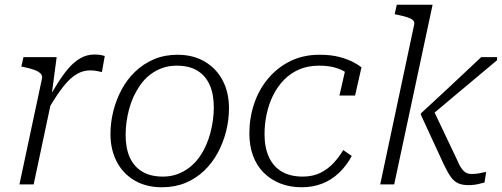

<svg xmlns="http://www.w3.org/2000/svg" viewBox="-20 -778 2117 810"><path d="M62 0H122L201 -372L197 -370L219 -537H79L70 -497L81 -495Q106 -490 124 -483.5Q142 -477 151 -468Q160 -459 157 -446ZM422 -542Q419 -543 407 -545.5Q395 -548 378 -548Q346 -548 318.5 -532Q291 -516 267 -487.5Q243 -459 219 -420Q195 -381 168 -335L180 -311Q202 -349 223 -380Q244 -411 265 -433.5Q286 -456 309.5 -468.5Q333 -481 361 -481Q377 -481 388.5 -478.5Q400 -476 410 -474Z M850 -167Q861 -192 868 -219Q875 -246 878.5 -273Q882 -300 882 -325Q882 -381 864.5 -420Q847 -459 812.5 -480Q778 -501 725 -501Q691 -501 663 -490.5Q635 -480 612 -462Q589 -444 572 -419.5Q555 -395 542 -367Q531 -342 524 -315Q517 -288 513.5 -261.5Q510 -235 510 -209Q510 -153 527.5 -114Q545 -75 580 -54Q615 -33 667 -33Q701 -33 729 -43.5Q757 -54 780 -72Q803 -90 820.5 -114.5Q838 -139 850 -167ZM446 -213Q446 -261 458 -309Q470 -357 493 -400Q516 -443 550.5 -476Q585 -509 629.5 -528Q674 -547 729 -547Q795 -547 844 -518Q893 -489 919.5 -438.5Q946 -388 946 -321Q946 -272 934 -224.5Q922 -177 899 -134Q876 -91 841.5 -58Q807 -25 762.5 -6.5Q718 12 663 12Q597 12 548 -16.5Q499 -45 472.5 -96Q446 -147 446 -213Z M1257 -33Q1300 -33 1332 -49Q1364 -65 1387.5 -90.5Q1411 -116 1428 -145L1464 -120Q1442 -79 1410.5 -49Q1379 -19 1339.5 -3.5Q1300 12 1253 12Q1203 12 1162.5 -4Q1122 -20 1092.5 -49.5Q1063 -79 1047.5 -121Q1032 -163 1032 -215Q1032 -280 1052 -340Q1072 -400 1111 -446.5Q1150 -493 1204.5 -520Q1259 -547 1328 -547Q1377 -547 1412.5 -537.5Q1448 -528 1471 -515.5Q1494 -503 1505 -494L1478 -375H1412L1439 -493Q1451 -489 1457.5 -483Q1464 -477 1467.5 -470Q1471 -463 1471 -456Q1471 -449 1469 -444Q1459 -459 1440 -472Q1421 -485 1393 -493Q1365 -501 1326 -501Q1279 -501 1242 -485Q1205 -469 1177.5 -440.5Q1150 -412 1132 -375.5Q1114 -339 1105 -297Q1096 -255 1096 -212Q1096 -156 1114.5 -115.5Q1133 -75 1169 -54Q1205 -33 1257 -33Z M1910 -100 1805 -321 1791 -284Q1839 -325 1886.5 -364.5Q1934 -404 1981.5 -444Q2029 -484 2077 -524V-537H2010Q1968 -497 1925.5 -457.5Q1883 -418 1841 -378.5Q1799 -339 1756 -300L1755 -295L1851 -87Q1867 -53 1881 -33Q1895 -13 1912.5 -5Q1930 3 1956 3Q1969 3 1981 1.5Q1993 0 2004 -3Q2015 -6 2024 -8L2031 -52Q2024 -52 2014 -49.5Q2004 -47 1992.5 -45.5Q1981 -44 1969 -44Q1959 -44 1951 -47Q1943 -50 1936 -57Q1929 -64 1922.5 -74.5Q1916 -85 1910 -100ZM1584 0H1643L1805 -758H1654L1645 -718L1655 -716Q1680 -711 1697 -705.5Q1714 -700 1722 -693Q1730 -686 1727 -673Z"/></svg>

Font: Roboto Serif 20pt ExtraLight
Style: Italic
Weight: 250
Italic angle: -10°
Version: Version 1.007